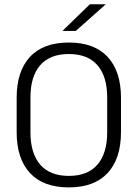

<svg xmlns="http://www.w3.org/2000/svg" viewBox="-20 -844 628 876"><path d="M294 11Q177.5 11 116.8 -54.5Q56 -120 56 -241.5V-398Q56 -519 116.8 -584.5Q177.5 -650 294 -650Q410 -650 471 -584.5Q532 -519 532 -398V-241.5Q532 -120 471 -54.5Q410 11 294 11ZM294 -41.5Q380.5 -41.5 424.8 -93.2Q469 -145 469 -239.5V-400Q469 -495 424.8 -546.2Q380.5 -597.5 294 -597.5Q207.5 -597.5 163.2 -546.2Q119 -495 119 -400V-239.5Q119 -145 163.2 -93.2Q207.5 -41.5 294 -41.5ZM390 -824.5H461.5V-823.5L326 -703H266V-704Z"/></svg>

Font: Anek Gurmukhi Light
Style: Regular
Weight: 300
Designer: Sarang Kulkarni (Gurmukhi), Yesha Goshar (Latin)
Foundry: Ek Type
Version: Version 1.003